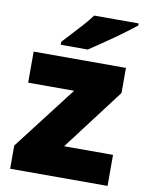

<svg xmlns="http://www.w3.org/2000/svg" viewBox="-86 -827 679 889"><g transform="rotate(10 253.5 -383.0)"><path d="M482 0H24V-109L253 -407H37V-553H471V-435L252 -146H482ZM493 -756Q475 -742 448 -721.5Q421 -701 390 -679.5Q359 -658 330.5 -638.5Q302 -619 282 -606H155V-620Q172 -639 196 -664.5Q220 -690 244 -717Q268 -744 284 -766H493Z"/></g></svg>

Font: Noto Sans Ethiopic Black
Style: Regular
Weight: 900
Designer: Monotype Design Team
Foundry: Monotype Imaging Inc.
Version: Version 2.102; ttfautohint (v1.8.4.7-5d5b)